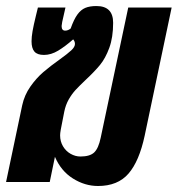

<svg xmlns="http://www.w3.org/2000/svg" viewBox="-20 -600 586 633"><path d="M161.1 -83 144 0H0L53.2 -252.9Q60.5 -286.6 80.1 -314.5Q99.6 -342.3 122.6 -362.1Q145.5 -381.8 177.2 -404.3Q203.6 -423.3 215.3 -434.3Q227.1 -445.3 227.1 -455.1Q227.1 -463.9 221.2 -470.2Q195.3 -447.3 171.9 -433.1Q148.4 -418.9 125 -418.9Q103 -418.9 93.5 -429.9Q84 -440.9 84 -463.9Q84 -478.5 87.4 -497.8Q90.8 -517.1 98.1 -546.9L105 -575.2H195.8L185.1 -527.8Q183.1 -516.1 183.1 -514.2Q183.1 -499 194.8 -499Q204.1 -499 212.9 -505.9Q223.6 -536.1 235.1 -552Q246.6 -567.9 261.2 -574Q275.9 -580.1 297.9 -580.1Q353 -580.1 353 -524.9Q353 -476.6 340.3 -442.1Q327.6 -407.7 309.8 -386Q292 -364.3 262.2 -336.4Q241.7 -316.9 229.2 -303.5Q216.8 -290 206.5 -272Q196.3 -253.9 191.9 -231.9L180.2 -171.9Q178.2 -160.2 178.2 -153.8Q178.2 -133.8 187.7 -117.7Q197.3 -101.6 212.9 -92.8Q228.5 -84 245.1 -84Q276.4 -84 290.5 -97.4Q304.7 -110.8 312 -146L402.8 -575.2H545.9L457 -152.8Q439 -68.4 403.6 -27.6Q368.2 13.2 303.2 13.2Q259.8 13.2 220.5 -11.5Q181.2 -36.1 161.1 -83Z"/></svg>

Font: Pattaya
Style: Regular
Weight: 400
Designer: Pablo Impallari / Thai characters Designed by Thanarat Vachiruckul and Suppakit Chalermlarp
Foundry: Pablo Impallari
Version: Version 2.001